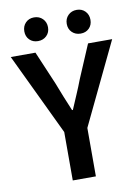

<svg xmlns="http://www.w3.org/2000/svg" viewBox="-95 -888 691 949"><g transform="rotate(-10 250.5 -413.5)"><path d="M192 0V-243L-4 -654H120L191 -487Q205 -450 219 -415.5Q233 -381 249 -343H253Q269 -381 284 -415.5Q299 -450 313 -487L384 -654H505L308 -243V0ZM143 -708Q117 -708 100.5 -724.5Q84 -741 84 -767Q84 -793 100.5 -810Q117 -827 143 -827Q169 -827 186 -810Q203 -793 203 -767Q203 -741 186 -724.5Q169 -708 143 -708ZM357 -708Q331 -708 314 -724.5Q297 -741 297 -767Q297 -793 314 -810Q331 -827 357 -827Q383 -827 399.5 -810Q416 -793 416 -767Q416 -741 399.5 -724.5Q383 -708 357 -708Z"/></g></svg>

Font: Processing Sans Pro Semibold
Style: Regular
Weight: 600
Designer: Paul D. Hunt
Foundry: Adobe Systems Incorporated
Version: Version 2.020;PS 2.000;hotconv 1.0.86;makeotf.lib2.5.63406